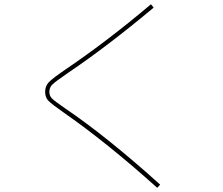

<svg xmlns="http://www.w3.org/2000/svg" viewBox="-20 -808 1040 895"><path d="M287.1 -485.4Q481.4 -617.2 683.6 -788.1L696.3 -772.5Q481.4 -592.8 297.9 -468.8Q239.3 -428.7 224.6 -414.6Q210 -400.4 210 -379.9Q210 -361.3 222.7 -348.6Q235.4 -335.9 285.2 -301.8Q479.5 -169.9 726.6 52.7L712.9 67.4Q476.6 -144.5 274.4 -285.2Q222.7 -321.3 206.5 -337.4Q190.4 -353.5 190.4 -379.9Q190.4 -407.2 208 -425.3Q225.6 -443.4 287.1 -485.4Z"/></svg>

Font: Mgen+ 1m thin
Style: Regular
Weight: 100
Designer: [Source Han Sans]
Ryoko NISHIZUKA  (kana & ideographs); Paul D. Hunt (Latin, Greek & Cyrillic); Wenlong ZHANG  (bopomofo
Version: Version 1.059.20150602